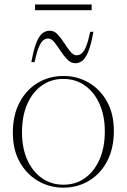

<svg xmlns="http://www.w3.org/2000/svg" viewBox="-20 -852 582 882"><path d="M271.5 -3.5Q327.5 -3.5 370 -33.8Q412.5 -64 437 -119Q461.5 -174 461.5 -248.5Q461.5 -320 437.2 -374.5Q413 -429 370 -459.2Q327 -489.5 270.5 -489.5Q215 -489.5 172.2 -459.2Q129.5 -429 105.2 -374Q81 -319 81 -244.5Q81 -172.5 105.2 -118.2Q129.5 -64 172.5 -33.8Q215.5 -3.5 271.5 -3.5ZM270.5 10Q208 10 155.2 -20.5Q102.5 -51 70.8 -107.5Q39 -164 39 -242Q39 -323 69.8 -381.2Q100.5 -439.5 153.2 -471.2Q206 -503 272 -503Q335 -503 387.5 -472.5Q440 -442 471.5 -385.5Q503 -329 503 -251Q503 -170.5 472.5 -112Q442 -53.5 389.2 -21.8Q336.5 10 270.5 10ZM409 -706Q398 -644 384.8 -613Q371.5 -582 356.8 -571.8Q342 -561.5 326.5 -561.5Q306 -561.5 289.2 -578.8Q272.5 -596 258 -618.2Q243.5 -640.5 230 -657.8Q216.5 -675 201 -675Q187.5 -675 177 -665.5Q166.5 -656 157.2 -632.5Q148 -609 138.5 -566.5H124Q135.5 -629.5 148.8 -660.2Q162 -691 177.2 -701Q192.5 -711 209 -711Q229 -711 244.8 -694Q260.5 -677 275 -654.5Q289.5 -632 303.2 -615Q317 -598 332 -598Q345.5 -598 356.2 -607.5Q367 -617 376.2 -640.5Q385.5 -664 394.5 -706ZM141 -805V-831.5H401V-805Z"/></svg>

Font: Newsreader 60pt ExtraLight
Style: Regular
Weight: 250
Designer: Hugues Gentile
Foundry: Production Type
Version: Version 1.003